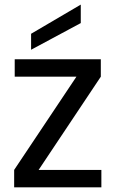

<svg xmlns="http://www.w3.org/2000/svg" viewBox="-20 -802 495 822"><path d="M411.6 -548.3V-473.7L145.4 -74.6H414V0H40.6V-74.6L307.2 -473.7H43V-548.3ZM113.1 -657.4 325.8 -782.3V-703.2L113.1 -589Z"/></svg>

Font: Poppins Variable
Style: Regular
Weight: 100
Designer: Jonny Pinhorn
Foundry: Indian Type Foundry
Version: Version 6.000